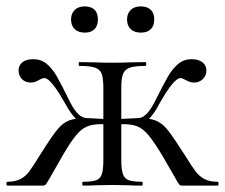

<svg xmlns="http://www.w3.org/2000/svg" viewBox="-22 -580 703 600"><path d="M238 -12Q266 -12 279 -17Q292 -22 296.5 -36.5Q301 -51 301 -81V-303Q301 -334 296 -348.5Q291 -363 275.5 -368.5Q260 -374 226 -374Q224 -374 224 -380Q224 -386 226 -386L280 -385Q296 -384 329 -384Q361 -384 378 -385L432 -386Q435 -386 435 -380Q435 -374 432 -374Q399 -374 383.5 -368.5Q368 -363 362.5 -349Q357 -335 357 -305V-81Q357 -51 362 -36.5Q367 -22 380 -17Q393 -12 422 -12Q424 -12 424 -6Q424 0 422 0Q395 0 380 -1L329 -2L277 -1Q263 0 238 0Q235 0 235 -6Q235 -12 238 -12ZM1 -12Q26 -12 42 -20.5Q58 -29 69.5 -44.5Q81 -60 100 -91L116 -116Q144 -160 160 -178.5Q176 -197 195 -204Q214 -211 249 -211L289 -209Q319 -207 339 -207L338 -189Q313 -192 294 -192Q267 -192 249.5 -184.5Q232 -177 215.5 -157Q199 -137 175 -96L135 -26Q124 -7 121 -3.5Q118 0 111 0H1Q-2 0 -2 -6Q-2 -12 1 -12ZM183 -254Q137 -336 117 -336Q110 -336 98 -329Q86 -322 75 -322Q57 -322 46.5 -333Q36 -344 36 -360Q36 -375 47.5 -385Q59 -395 82 -395Q107 -395 124.5 -380Q142 -365 155.5 -341.5Q169 -318 198 -259Q223 -211 249 -211V-194Q230 -194 214.5 -209.5Q199 -225 183 -254ZM484 -96Q459 -137 442.5 -157Q426 -177 408.5 -184.5Q391 -192 364 -192Q347 -192 321 -189L320 -207Q340 -207 370 -209L410 -211Q445 -211 464 -203.5Q483 -196 498.5 -178Q514 -160 542 -116L559 -90Q578 -59 589.5 -44Q601 -29 617 -20.5Q633 -12 658 -12Q661 -12 661 -6Q661 0 658 0H548Q541 0 538 -3.5Q535 -7 521.5 -31Q508 -55 484 -96ZM460 -259Q490 -319 503.5 -342Q517 -365 534.5 -380Q552 -395 577 -395Q599 -395 611 -385Q623 -375 623 -360Q623 -344 612 -333Q601 -322 584 -322Q572 -322 560 -329Q548 -336 542 -336Q521 -336 475 -254Q460 -225 444.5 -209.5Q429 -194 410 -194V-211Q435 -211 460 -259ZM200 -519Q200 -538 211.5 -549Q223 -560 243 -560Q263 -560 273.5 -549.5Q284 -539 284 -519Q284 -500 273.5 -489Q263 -478 243 -478Q223 -478 211.5 -489Q200 -500 200 -519ZM375 -519Q375 -538 386.5 -549Q398 -560 418 -560Q438 -560 449 -549.5Q460 -539 460 -519Q460 -499 449 -488.5Q438 -478 418 -478Q398 -478 386.5 -489Q375 -500 375 -519Z"/></svg>

Font: Cormorant
Style: Regular
Weight: 400
Designer: Christian Thalmann (Catharsis Fonts)
Foundry: Catharsis Fonts
Version: Version 4.000